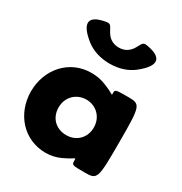

<svg xmlns="http://www.w3.org/2000/svg" viewBox="-193 -973 1070 1130"><g transform="rotate(30 341.5 -408.5)"><path d="M429 -789C414 -763 388 -737 341 -737C294 -737 268 -763 253 -789C227 -834 234 -840 173 -825C112 -809 68 -768 182 -678C222 -647 277 -628 341 -628C406 -628 460 -647 500 -678C614 -768 570 -809 509 -825C448 -840 455 -834 429 -789ZM23 -256C23 -106 128 15 278 15C313 15 346 7 375 -6C454 -42 447 -57 448 -29C448 -1 450 0 536 0C621 0 623 -7 623 -257C623 -506 620 -513 535 -513C449 -513 446 -512 446 -489C446 -465 452 -481 372 -511C344 -522 313 -528 278 -528C128 -528 23 -406 23 -256ZM211 -256C211 -327 264 -377 331 -377C397 -377 450 -327 450 -256C450 -186 400 -136 331 -136C259 -136 211 -186 211 -256Z"/></g></svg>

Font: Hussar Print
Style: Bold
Weight: 700
Foundry: Cannot Into Space Fonts
Version: Version 2.00